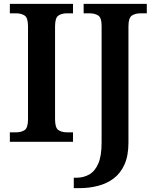

<svg xmlns="http://www.w3.org/2000/svg" viewBox="-20 -734 804 994"><path d="M31 0V-49H64Q90 -49 107.5 -60.5Q125 -72 125 -117V-597Q125 -642 107.5 -653.5Q90 -665 64 -665H31V-714H358V-665H326Q300 -665 282.5 -653.5Q265 -642 265 -597V-117Q265 -72 282.5 -60.5Q300 -49 326 -49H358V0ZM362 240V186H377Q413 186 442.5 169Q472 152 489 112.5Q506 73 506 5V-601Q506 -643 488 -654Q470 -665 445 -665H413V-714H740V-665H707Q681 -665 663 -653.5Q645 -642 645 -597V4Q645 72 624.5 117.5Q604 163 569 189.5Q534 216 488 228Q442 240 392 240Z"/></svg>

Font: Noto Nastaliq Urdu SemiBold
Style: Regular
Weight: 600
Version: Version 3.007